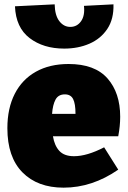

<svg xmlns="http://www.w3.org/2000/svg" viewBox="-20 -850 592 885"><path d="M525 -222H224Q231 -179 253.5 -154.5Q276 -130 321 -130Q381 -130 460 -171L525 -68Q405 15 273 15Q153 15 83.5 -55.5Q14 -126 14 -259Q14 -351 48 -417.5Q82 -484 145.5 -519.5Q209 -555 296 -555Q417 -555 475.5 -488.5Q534 -422 534 -312Q534 -269 525 -222ZM220 -325H328Q328 -372 317 -393.5Q306 -415 279 -415Q249 -415 236 -391Q223 -367 220 -325ZM49 -821 232 -830Q233 -779 253.5 -752.5Q274 -726 304 -726Q335 -726 353.5 -752Q372 -778 367 -823L503 -830Q505 -762 474.5 -716.5Q444 -671 392 -648.5Q340 -626 276 -626Q180 -626 116.5 -674.5Q53 -723 49 -821Z"/></svg>

Font: Bitter Pro Black
Style: Regular
Weight: 900
Designer: Sol Matas, and Bitter project Authors
Foundry: Sol Matas
Version: Version 1.010